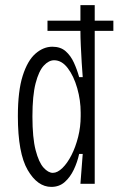

<svg xmlns="http://www.w3.org/2000/svg" viewBox="-20 -720 464 752"><path d="M181 12Q127 12 88.5 -54Q50 -120 50 -265Q50 -364 69 -423.5Q88 -483 119 -510Q150 -537 185 -537Q217 -537 237 -519.5Q257 -502 269.5 -474.5Q282 -447 290 -418H304Q302 -442 300 -475Q298 -508 296.5 -541Q295 -574 295 -599H166V-639H295V-700H351V-639H424V-599H351V0H295L304 -117H290Q283 -85 269 -55.5Q255 -26 233.5 -7Q212 12 181 12ZM187 -43Q205 -43 224.5 -62Q244 -81 260 -112.5Q276 -144 286 -183.5Q296 -223 296 -265V-279Q296 -327 282.5 -374.5Q269 -422 245.5 -453Q222 -484 192 -484Q171 -484 151.5 -463Q132 -442 119.5 -394Q107 -346 107 -264Q107 -180 119.5 -132Q132 -84 150.5 -63.5Q169 -43 187 -43Z"/></svg>

Font: Bricolage Grotesque 12pt Condensed ExtraLight
Style: Regular
Weight: 200
Width: 3
Designer: Mathieu Triay
Foundry: Atelier Triay
Version: Version 1.001; ttfautohint (v1.8.4.7-5d5b);gftools[0.9.33.de